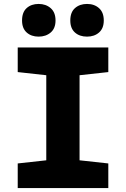

<svg xmlns="http://www.w3.org/2000/svg" viewBox="-20 -955 640 975"><path d="M70 0V-125L215 -141V-573L70 -589V-714H530V-589L384 -573V-141L530 -125V0ZM422 -769Q384 -769 360.5 -790Q337 -811 337 -851Q337 -893 361 -914Q385 -935 422 -935Q459 -935 483 -913.5Q507 -892 507 -851Q507 -811 483 -790Q459 -769 422 -769ZM176 -769Q139 -769 115.5 -790Q92 -811 92 -851Q92 -893 115.5 -914Q139 -935 176 -935Q213 -935 237.5 -913.5Q262 -892 262 -851Q262 -811 237.5 -790Q213 -769 176 -769Z"/></svg>

Font: Noto Sans Mono Black
Style: Regular
Weight: 900
Designer: Monotype Design Team
Foundry: Monotype Imaging Inc.
Version: Version 2.014